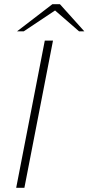

<svg xmlns="http://www.w3.org/2000/svg" viewBox="-20 -893 421 913"><path d="M57 0 193 -700H232L96 0ZM61 -744 229 -873H265L246 -846L93 -744ZM356 -744 234 -850 229 -873H265L381 -744Z"/></svg>

Font: REM Medium Thin
Style: Italic
Weight: 250
Italic angle: -11°
Version: Version 1.005;gftools[0.9.28]